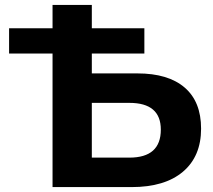

<svg xmlns="http://www.w3.org/2000/svg" viewBox="-20 -762 869 782"><path d="M194 0V-544H17V-647H194V-742H354V-647H568V-544H354V-463H540Q665 -463 732 -405.5Q799 -348 799 -238Q799 -125 725 -62.5Q651 0 516 0ZM354 -120H507Q635 -120 635 -234Q635 -343 507 -343H354Z"/></svg>

Font: Montserrat
Style: Bold
Weight: 700
Designer: Julieta Ulanovsky
Foundry: Julieta Ulanovsky
Version: Version 9.000; ttfautohint (v1.8.4.7-5d5b)